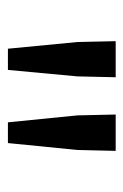

<svg xmlns="http://www.w3.org/2000/svg" viewBox="72 -884 329 514"><g transform="rotate(90 237.0 -626.5)"><path d="M109.9 -482.7 92 -668.7 89.7 -771.2H186.3L184 -668.7L166.7 -482.7ZM307 -482.7 288.4 -668.7 286.1 -771.2H383.4L381 -668.7L362.5 -482.7Z"/></g></svg>

Font: Noto Sans KR Thin
Style: Regular
Weight: 100
Designer: Ryoko NISHIZUKA 西塚涼子 (kana, bopomofo & ideographs); Paul D. Hunt (Latin, Greek & Cyrillic); Sandoll Communications 산돌커뮤니
Foundry: Adobe
Version: Version 2.004-H2;hotconv 1.0.118;makeotfexe 2.5.65603